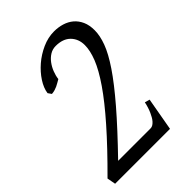

<svg xmlns="http://www.w3.org/2000/svg" viewBox="-183 -685 767 767"><g transform="rotate(-45 201.0 -301.5)"><path d="M382.8 -491.2Q382.8 -460.9 369.1 -423.8Q355.5 -386.7 321.3 -335.9Q287.1 -285.2 228.5 -217Q169.9 -148.9 80.1 -56.2H263.2Q270.5 -56.2 276.6 -60.1Q282.7 -64 288.3 -70.3Q293.9 -76.7 298.3 -84.7Q302.7 -92.8 306.6 -101.1Q315.4 -120.6 320.8 -146L341.8 -140.1L316.9 0H6.8L0 -36.1Q88.9 -124.5 148.9 -192.9Q209 -261.2 245.4 -314.2Q281.7 -367.2 297.4 -406.7Q313 -446.3 313 -477.1Q313 -512.2 291 -534.7Q269 -557.1 228 -557.1Q210 -557.1 195.1 -547.9Q180.2 -538.6 169.2 -523.9Q158.2 -509.3 151.1 -491.2Q144 -473.1 142.1 -456.1Q134.3 -451.7 127.7 -447.8Q121.1 -443.8 114.3 -440.7Q107.4 -437.5 99.9 -435.3Q92.3 -433.1 82 -432.1L71.8 -446.8Q75.2 -472.2 93 -499.8Q110.8 -527.3 137.5 -550.3Q164.1 -573.2 197.3 -588.1Q230.5 -603 264.2 -603Q288.6 -603 310.1 -596.4Q331.5 -589.8 347.7 -576.2Q363.8 -562.5 373.3 -541.5Q382.8 -520.5 382.8 -491.2Z"/></g></svg>

Font: Gentium Plus Phon
Style: Italic
Weight: 400
Italic angle: -8°
Designer: J. Victor Gaultney, Annie Olsen, Iska Routamaa, Becca Hirsbrunner
Foundry: SIL International
Version: Version 5.000